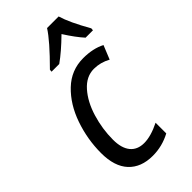

<svg xmlns="http://www.w3.org/2000/svg" viewBox="-241 -829 902 902"><g transform="rotate(-45 209.5 -378.0)"><path d="M37 -171Q37 -262 67 -348.5Q97 -435 155 -490.5Q213 -546 293 -546Q358 -546 404 -522L376 -453Q336 -475 293 -475Q242 -475 202.5 -430.5Q163 -386 142 -316.5Q121 -247 121 -176Q121 -120 145 -90.5Q169 -61 214 -61Q259 -61 319 -91V-20Q263 10 200 10Q123 10 80 -36Q37 -82 37 -171ZM144 -618Q241 -715 273 -766H350Q366 -711 419 -618L418 -606H369Q338 -640 301 -698Q242 -640 194 -606H143Z"/></g></svg>

Font: Noto Sans UI Narrow
Style: Italic
Weight: 400
Width: 4
Italic angle: -12°
Designer: Monotype Design Team
Foundry: Monotype Imaging Inc.
Version: Version 1.001